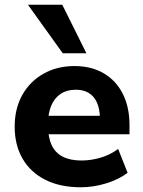

<svg xmlns="http://www.w3.org/2000/svg" viewBox="-20 -780 604 811"><path d="M321 11Q234 11 171.5 -20.5Q109 -52 75.5 -109.5Q42 -167 42 -245Q42 -321 74 -378.5Q106 -436 163.5 -468.5Q221 -501 294 -501Q366 -501 418 -470.5Q470 -440 498.5 -384Q527 -328 527 -251V-213H166V-291H418L402 -277Q402 -338 375.5 -369.5Q349 -401 300 -401Q263 -401 237 -384Q211 -367 197 -335Q183 -303 183 -258V-250Q183 -199 198.5 -166.5Q214 -134 245.5 -118Q277 -102 324 -102Q364 -102 405 -114Q446 -126 479 -151L519 -50Q482 -22 428.5 -5.5Q375 11 321 11ZM245 -555 98 -760H243L345 -555Z"/></svg>

Font: Nunito Sans 12pt ExtraBold
Style: Regular
Weight: 800
Designer: Vernon Adams
Foundry: Vernon Adams
Version: Version 3.101;gftools[0.9.27]